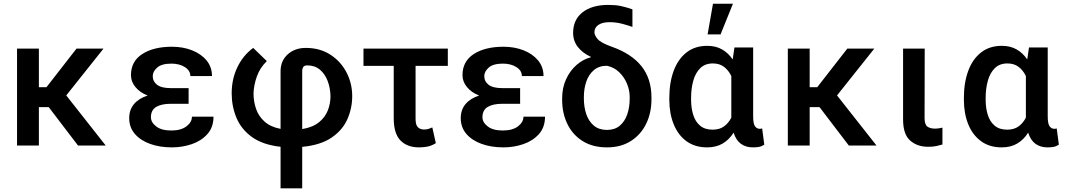

<svg xmlns="http://www.w3.org/2000/svg" viewBox="-20 -793 5844 1046"><path d="M405.2 0 245.4 -209.5H191.8V0H72.8V-528.4H191.8V-317.8H233L397 -528.4H544L340.9 -273.1L556.1 0Z M910.9 -312.9H1007.5V-227.6H910.9Q859.4 -227.6 830.8 -210.4Q802.2 -193.2 802.2 -154.5Q802.2 -126.4 831 -104.2Q859.7 -82 913 -82Q965.9 -82 995.7 -104.6Q1025.6 -127.1 1025.6 -157.3H1143.1Q1143.1 -99.4 1109.7 -62.3Q1076.3 -25.2 1024.5 -7.6Q972.7 9.9 916.9 9.9Q850.1 9.9 797.6 -9.1Q745 -28.1 714.5 -63.7Q683.9 -99.4 683.9 -149.1Q683.9 -195 710 -226Q736.2 -257.1 784.1 -272.4Q741.8 -289.4 717.7 -318.9Q693.5 -348.4 693.5 -383.5Q693.5 -459.2 755.3 -498.8Q817.1 -538.4 916.9 -538.4Q976.6 -538.4 1026.1 -519Q1075.6 -499.6 1105.3 -463.8Q1134.9 -427.9 1134.9 -378.6H1017Q1017 -408.4 987.2 -427.4Q957.4 -446.4 913.4 -446.4Q860.8 -446.4 836.5 -424.9Q812.1 -403.4 812.1 -378.6Q812.1 -349.4 835.8 -331.1Q859.4 -312.9 910.9 -312.9Z M1508.5 233V6.7Q1410.9 -4.3 1352.5 -46.7Q1294 -89.1 1268.1 -151.5Q1242.2 -213.8 1242.2 -284.1Q1242.2 -362.6 1273.3 -427Q1304.3 -491.5 1359.4 -532L1433.6 -460.2Q1396 -423.7 1379.3 -376.4Q1362.6 -329.2 1361.2 -284.1Q1361.2 -240.1 1375 -199.9Q1388.8 -159.8 1421.2 -130.7Q1453.5 -101.6 1508.5 -90.9V-404.8Q1508.5 -461.6 1547.4 -496.8Q1586.3 -532 1646 -532Q1723 -532 1779.8 -495.2Q1836.6 -458.5 1867.7 -398.6Q1898.8 -338.8 1898.8 -269.2Q1898.8 -202.8 1872.3 -143.3Q1845.9 -83.8 1786.2 -43.1Q1726.6 -2.5 1626.4 7.1V233ZM1626.4 -408V-89.8Q1683.9 -99.4 1717.7 -126.8Q1751.4 -154.1 1766 -191.6Q1780.5 -229 1780.5 -269.2Q1779.5 -313.9 1764.9 -352.1Q1750.4 -390.3 1722.7 -413.5Q1695 -436.8 1653.8 -436.8Q1637.8 -436.8 1632.1 -427.6Q1626.4 -418.3 1626.4 -408Z M2419.7 -528.4V-434.3H2244V-146Q2244 -111.5 2257.1 -99.4Q2270.2 -87.4 2289.8 -87.4Q2304 -87.4 2315 -90.9Q2326 -94.5 2335.2 -98.7L2354.4 -13.1Q2330.6 1.4 2308.9 5.7Q2287.3 9.9 2262.8 9.9Q2198.5 9.9 2161.8 -27.7Q2125 -65.3 2125 -148.8V-434.3H1960.2V-528.4Z M2717 -312.9H2813.6V-227.6H2717Q2665.5 -227.6 2636.9 -210.4Q2608.3 -193.2 2608.3 -154.5Q2608.3 -126.4 2637.1 -104.2Q2665.8 -82 2719.1 -82Q2772 -82 2801.8 -104.6Q2831.7 -127.1 2831.7 -157.3H2949.2Q2949.2 -99.4 2915.8 -62.3Q2882.5 -25.2 2830.6 -7.6Q2778.8 9.9 2723 9.9Q2656.2 9.9 2603.7 -9.1Q2551.1 -28.1 2520.6 -63.7Q2490.1 -99.4 2490.1 -149.1Q2490.1 -195 2516.2 -226Q2542.3 -257.1 2590.2 -272.4Q2547.9 -289.4 2523.8 -318.9Q2499.6 -348.4 2499.6 -383.5Q2499.6 -459.2 2561.4 -498.8Q2623.2 -538.4 2723 -538.4Q2782.7 -538.4 2832.2 -519Q2881.7 -499.6 2911.4 -463.8Q2941.1 -427.9 2941.1 -378.6H2823.2Q2823.2 -408.4 2793.3 -427.4Q2763.5 -446.4 2719.5 -446.4Q2666.9 -446.4 2642.6 -424.9Q2618.3 -403.4 2618.3 -378.6Q2618.3 -349.4 2641.9 -331.1Q2665.5 -312.9 2717 -312.9Z M3102.3 -614.3Q3102.3 -685.4 3153.6 -725.9Q3204.9 -766.3 3295.1 -766.3Q3333.5 -766.3 3362.4 -760.1Q3391.3 -753.9 3425.4 -742.2V-646.3Q3405.2 -653.8 3371.1 -663Q3337 -672.2 3300.8 -672.2Q3262.1 -672.2 3240.2 -657.5Q3218.4 -642.8 3218.4 -617.2Q3218.4 -600.9 3235.8 -580.3Q3253.2 -559.7 3312.1 -538.7Q3420.1 -500.7 3474.6 -432.5Q3529.1 -364.3 3529.1 -262.1V-252.1Q3529.1 -177.9 3500.2 -118.6Q3471.2 -59.3 3416.9 -24.7Q3362.6 9.9 3286.6 9.9Q3209.2 9.9 3154.7 -24.1Q3100.1 -58.2 3071.4 -116.8Q3042.6 -175.4 3042.6 -248.6V-258.5Q3042.6 -314.6 3063.9 -361.2Q3085.2 -407.7 3120.7 -438.9Q3156.2 -470.2 3198.5 -480.8L3198.2 -483.7Q3154.5 -503.6 3128.4 -536.6Q3102.3 -569.6 3102.3 -614.3ZM3160.9 -264.9V-255.7Q3160.9 -209.5 3174.2 -170.6Q3187.5 -131.7 3215.4 -108.5Q3243.3 -85.2 3286.6 -85.2Q3329.5 -85.2 3356.9 -108.5Q3384.2 -131.7 3397.4 -170.6Q3410.5 -209.5 3410.5 -255.7V-264.9Q3410.5 -301.8 3395.4 -337.9Q3380.3 -373.9 3352.5 -400.4Q3324.6 -426.8 3286.6 -434.7Q3243.3 -434.7 3215.4 -411Q3187.5 -387.4 3174.2 -348.9Q3160.9 -310.4 3160.9 -264.9Z M3626.4 -249.6V-259.6Q3626.4 -342.7 3650 -406.8Q3673.7 -470.9 3719.8 -507.1Q3766 -543.3 3833.1 -543.3Q3879.6 -543.3 3913.7 -523.8Q3947.8 -504.3 3971.6 -469.1L3981.2 -534.4H4083.1V-159.8Q4083.1 -119 4093.2 -105.1Q4103.3 -91.3 4119 -91.3Q4127.1 -91.3 4132.1 -93.4L4143.8 -4.6Q4127.8 5.3 4113.1 7.6Q4098.4 9.9 4082 9.9Q4043.7 9.9 4016.9 -9.2Q3990.1 -28.4 3976.6 -70.3Q3952.8 -32.3 3917.3 -11.2Q3881.7 9.9 3832.4 9.9Q3766.3 9.9 3720.3 -23.4Q3674.4 -56.8 3650.4 -115.6Q3626.4 -174.4 3626.4 -249.6ZM3745 -259.6V-249.6Q3745 -204.2 3756.6 -167.3Q3768.1 -130.3 3793.9 -108.5Q3819.6 -86.6 3862.2 -86.6Q3899.9 -86.6 3924.4 -104.4Q3948.9 -122.2 3964.1 -152V-378.9Q3948.9 -410.2 3924.4 -428.8Q3899.9 -447.4 3863.6 -447.4Q3821 -447.4 3794.9 -421.7Q3768.8 -396 3756.9 -353.2Q3745 -310.4 3745 -259.6ZM3834.9 -605.5 3864.3 -772.7H3973L3905.5 -605.5Z M4604.4 0 4444.6 -209.5H4391V0H4272V-528.4H4391V-317.8H4432.2L4596.2 -528.4H4743.3L4540.1 -273.1L4755.3 0Z M4899.9 -528.4H5017.8L5017 -149.9Q5017 -113.6 5032.7 -103Q5048.3 -92.3 5073.2 -92.3Q5084.9 -92.3 5096.2 -94.1Q5107.6 -95.9 5114.3 -97.7V-5.7Q5100.1 -1.4 5081.1 2.7Q5062.1 6.7 5036.2 6.7Q4977.3 6.7 4938.6 -27.2Q4899.9 -61.1 4899.9 -142.4Z M5231.2 -249.6V-259.6Q5231.2 -342.7 5254.8 -406.8Q5278.4 -470.9 5324.6 -507.1Q5370.7 -543.3 5437.9 -543.3Q5484.4 -543.3 5518.5 -523.8Q5552.6 -504.3 5576.3 -469.1L5585.9 -534.4H5687.9V-159.8Q5687.9 -119 5698 -105.1Q5708.1 -91.3 5723.7 -91.3Q5731.9 -91.3 5736.9 -93.4L5748.6 -4.6Q5732.6 5.3 5717.9 7.6Q5703.1 9.9 5686.8 9.9Q5648.4 9.9 5621.6 -9.2Q5594.8 -28.4 5581.3 -70.3Q5557.5 -32.3 5522 -11.2Q5486.5 9.9 5437.1 9.9Q5371.1 9.9 5325.1 -23.4Q5279.1 -56.8 5255.1 -115.6Q5231.2 -174.4 5231.2 -249.6ZM5349.8 -259.6V-249.6Q5349.8 -204.2 5361.3 -167.3Q5372.9 -130.3 5398.6 -108.5Q5424.4 -86.6 5467 -86.6Q5504.6 -86.6 5529.1 -104.4Q5553.6 -122.2 5568.9 -152V-378.9Q5553.6 -410.2 5529.1 -428.8Q5504.6 -447.4 5468.4 -447.4Q5425.8 -447.4 5399.7 -421.7Q5373.6 -396 5361.7 -353.2Q5349.8 -310.4 5349.8 -259.6Z"/></svg>

Font: Interface Medium
Style: Regular
Weight: 500
Designer: Rasmus Andersson
Foundry: rsms
Version: Version 1.8